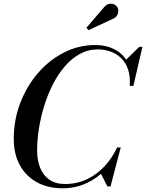

<svg xmlns="http://www.w3.org/2000/svg" viewBox="-20 -1002 786 1032"><path d="M316.5 10Q237.5 10 178.5 -22.2Q119.5 -54.5 86.8 -114Q54 -173.5 54 -255Q54 -357.5 89 -448.8Q124 -540 184.8 -610Q245.5 -680 324.5 -720Q403.5 -760 492 -760Q552.5 -760 599 -735Q645.5 -710 669.8 -661Q694 -612 688 -540.5H677.5Q681 -593 668 -630Q655 -667 630.2 -690.5Q605.5 -714 573.2 -725.2Q541 -736.5 506.5 -736.5Q454 -736.5 409.5 -712.2Q365 -688 328.8 -645.8Q292.5 -603.5 264.5 -549Q236.5 -494.5 217.8 -433.5Q199 -372.5 189.2 -310.8Q179.5 -249 179.5 -192.5Q179.5 -142.5 195.2 -101.8Q211 -61 244.2 -37Q277.5 -13 329.5 -13Q394 -13 448 -39Q502 -65 542.8 -109.2Q583.5 -153.5 609.5 -209.5H621Q598 -148 553.5 -98Q509 -48 448.5 -19Q388 10 316.5 10ZM557 0 521.5 -70Q539.5 -88.5 558.2 -109.8Q577 -131 592.5 -159.5L609.5 -209.5H629L574 0ZM677.5 -540.5 682.5 -585.5Q679 -611.5 672.8 -633.2Q666.5 -655 654 -677.5L728.5 -750H745.5L697 -540.5ZM456 -840 444.5 -853 541 -965Q549.5 -975.5 559.8 -979.2Q570 -983 580 -982Q590 -981 598 -975.8Q606 -970.5 610.5 -963.5Q616.5 -953.5 615.8 -940.8Q615 -928 608 -917.5Q601 -907 588.5 -901.5Z"/></svg>

Font: Bodoni Moda 11pt Medium
Style: Italic
Weight: 500
Italic angle: -13°
Designer: Owen Earl
Foundry: indestructible type
Version: Version 2.004